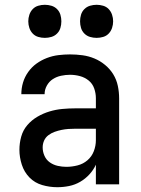

<svg xmlns="http://www.w3.org/2000/svg" viewBox="-20 -769 590 801"><path d="M219 12Q187 12 156 3Q125 -6 103 -28.5Q81 -51 71 -82Q61 -113 61 -144Q61 -172 68.5 -199Q76 -226 94 -247Q112 -268 136 -282Q160 -296 186.5 -304Q213 -312 240.5 -314.5Q268 -317 295 -317H380V-359Q380 -380 373 -400Q366 -420 350 -433Q334 -446 313.5 -451.5Q293 -457 272 -457Q254 -457 235 -453Q216 -449 200.5 -439Q185 -429 175.5 -412Q166 -395 166 -376H69Q69 -401 76 -424.5Q83 -448 97.5 -468.5Q112 -489 132 -503.5Q152 -518 175.5 -527Q199 -536 223.5 -539Q248 -542 272 -542Q298 -542 324 -538.5Q350 -535 374 -525Q398 -515 418.5 -498Q439 -481 452.5 -459Q466 -437 471.5 -411Q477 -385 477 -359V0H380V-82Q370 -60 353 -41.5Q336 -23 314.5 -10.5Q293 2 268.5 7Q244 12 219 12ZM257 -73Q280 -73 303.5 -79Q327 -85 345 -100.5Q363 -116 371.5 -138.5Q380 -161 380 -184V-232H295Q280 -232 265.5 -231Q251 -230 236.5 -227Q222 -224 208 -219Q194 -214 182 -205Q170 -196 164 -182.5Q158 -169 158 -154Q158 -136 165.5 -119Q173 -102 188 -91.5Q203 -81 221 -77Q239 -73 257 -73ZM383 -611Q369 -611 355.5 -615Q342 -619 332 -629Q322 -639 318 -652.5Q314 -666 314 -680Q314 -694 318 -707.5Q322 -721 332 -731Q342 -741 355.5 -745Q369 -749 383 -749Q397 -749 410.5 -745Q424 -741 433.5 -731Q443 -721 447.5 -707.5Q452 -694 452 -680Q452 -666 447.5 -652.5Q443 -639 433.5 -629Q424 -619 410.5 -615Q397 -611 383 -611ZM167 -611Q153 -611 139.5 -615Q126 -619 116.5 -629Q107 -639 102.5 -652.5Q98 -666 98 -680Q98 -694 102.5 -707.5Q107 -721 116.5 -731Q126 -741 139.5 -745Q153 -749 167 -749Q181 -749 194.5 -745Q208 -741 218 -731Q228 -721 232 -707.5Q236 -694 236 -680Q236 -666 232 -652.5Q228 -639 218 -629Q208 -619 194.5 -615Q181 -611 167 -611Z"/></svg>

Font: Lode Dark
Style: Bold
Weight: 700
Monospace: yes
Designer: Belleve Invis
Foundry: Belleve Invis
Version: Version 29.2.0; ttfautohint (v1.8.3)